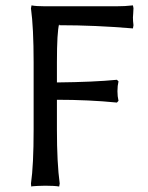

<svg xmlns="http://www.w3.org/2000/svg" viewBox="-20 -678 544 708"><path d="M407.2 -654.8Q441.9 -654.8 470.2 -658.2L472.2 -647.9Q472.2 -639.6 471.2 -628.2Q470.2 -616.7 470.2 -613.8Q470.2 -600.6 472.2 -585L470.2 -573.2Q331.5 -585 198.2 -585V-589.8Q189.9 -560.5 189.9 -448.2V-374Q327.6 -375.5 411.1 -383.8L417 -377.9Q413.1 -361.8 413.1 -341.8Q413.1 -322.3 417 -306.2L411.1 -299.8Q307.6 -310.1 189.9 -310.1V-200.2Q189.9 -76.2 200.2 -1L198.2 9.8Q181.2 6.8 147 6.8Q131.3 6.8 118.4 7.6Q105.5 8.3 100.6 8.8L95.2 9.8L94.2 -1Q104 -68.8 104 -200.2V-448.2Q104 -575.7 94.2 -647L96.2 -658.2Q112.8 -654.8 147 -654.8Z"/></svg>

Font: Linear Smooth Low Contrast
Style: Regular
Weight: 500
Designer: Philipp H. Poll, Flanker
Foundry: Philipp H. Poll, reworked by Flanker
Version: Version 1.010 | FøM Fix